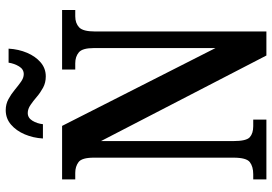

<svg xmlns="http://www.w3.org/2000/svg" viewBox="-160 -791 951 671"><g transform="rotate(-90 315.5 -455.5)"><path d="M24 0V-46H42Q69 -46 84.5 -58Q100 -70 100 -115V-603Q100 -645 84.5 -656.5Q69 -668 47 -668H24V-714H211L483 -178V-603Q483 -643 468 -655.5Q453 -668 430 -668H408V-714H616V-668H594Q570 -668 555.5 -654.5Q541 -641 541 -599V0H457L158 -578V-115Q158 -70 171.5 -58Q185 -46 210 -46H233V0ZM384 -771Q362 -771 344.5 -780.5Q327 -790 312.5 -802.5Q298 -815 284 -824.5Q270 -834 256 -834Q239 -834 229 -817.5Q219 -801 217 -781H167Q169 -815 181.5 -844.5Q194 -874 215.5 -892.5Q237 -911 266 -911Q287 -911 304.5 -901.5Q322 -892 337 -879.5Q352 -867 365.5 -857.5Q379 -848 392 -848Q409 -848 419 -864.5Q429 -881 432 -901H481Q479 -866 466.5 -836.5Q454 -807 433 -789Q412 -771 384 -771Z"/></g></svg>

Font: Noto Serif ExtraCondensed SemiBold
Style: Regular
Weight: 600
Width: 2
Designer: Monotype Design Team
Foundry: Monotype Imaging Inc.
Version: Version 2.015; ttfautohint (v1.8.4.7-5d5b)